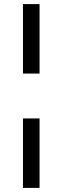

<svg xmlns="http://www.w3.org/2000/svg" viewBox="-20 -731 304 937"><path d="M92 -372H173V-711H92ZM92 186H173V-153H92Z"/></svg>

Font: Poppy and Pepper
Style: Regular
Weight: 400
Designer: Thy Ha
Foundry: Thy Ha
Version: Version 0.001;Glyphs 3.2 (3227)